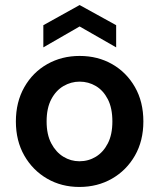

<svg xmlns="http://www.w3.org/2000/svg" viewBox="-20 -730 632 762"><path d="M295 12Q224 12 167 -21Q110 -54 76.5 -112.5Q43 -171 43 -248Q43 -325 76.5 -384Q110 -443 167.5 -475.5Q225 -508 296 -508Q368 -508 425 -475.5Q482 -443 515.5 -384.5Q549 -326 549 -248Q549 -171 515.5 -112.5Q482 -54 424.5 -21Q367 12 295 12ZM295 -90Q331 -90 360.5 -108Q390 -126 408 -161Q426 -196 426 -248Q426 -301 408 -336Q390 -371 360.5 -388.5Q331 -406 296 -406Q262 -406 232 -388.5Q202 -371 183.5 -336Q165 -301 165 -248Q165 -196 183.5 -161Q202 -126 231.5 -108Q261 -90 295 -90ZM152 -542V-630L296 -710L441 -630V-542L296 -625Z"/></svg>

Font: DM Sans 28pt SemiBold
Style: Regular
Weight: 600
Version: Version 4.004;gftools[0.9.30]